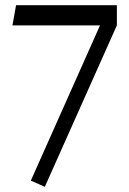

<svg xmlns="http://www.w3.org/2000/svg" viewBox="-20 -498 499 741"><path d="M28 -400 42 -478H431V-400L153 223L99 199L366 -400Z"/></svg>

Font: Joan
Style: Regular
Weight: 400
Designer: Paolo Biagini
Version: Version 1.001; ttfautohint (v1.8.4.7-5d5b);gftools[0.9.30]